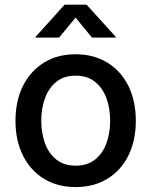

<svg xmlns="http://www.w3.org/2000/svg" viewBox="-20 -779 639 811"><path d="M299.3 11.2Q222.7 11.2 165.8 -23.7Q108.9 -58.6 77.1 -121.8Q45.4 -185.1 45.4 -268.6Q45.4 -353 77.1 -416.3Q108.9 -479.5 165.8 -514.6Q222.7 -549.8 299.3 -549.8Q376 -549.8 433.3 -514.6Q490.7 -479.5 522.2 -416.3Q553.7 -353 553.7 -268.6Q553.7 -185.1 522.2 -121.8Q490.7 -58.6 433.3 -23.7Q376 11.2 299.3 11.2ZM299.3 -79.1Q348.6 -79.1 381.1 -104.7Q413.6 -130.4 429.4 -173.6Q445.3 -216.8 445.3 -268.6Q445.3 -321.3 429.4 -364.5Q413.6 -407.7 381.1 -433.6Q348.6 -459.5 299.3 -459.5Q250.5 -459.5 218.3 -433.6Q186 -407.7 170.2 -364.5Q154.3 -321.3 154.3 -268.6Q154.3 -216.8 170.2 -173.6Q186 -130.4 218.3 -104.7Q250.5 -79.1 299.3 -79.1ZM229.5 -620.1H130.4V-623.5L252.9 -759.3H345.7L468.8 -623.5V-620.1H368.7L299.3 -704.6Z"/></svg>

Font: Inter 16pt Medium
Style: Regular
Weight: 500
Version: Version 4.001;git-66647c0bb